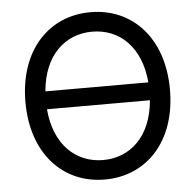

<svg xmlns="http://www.w3.org/2000/svg" viewBox="-53 -790 869 854"><g transform="rotate(-5 381.5 -363.5)"><path d="M704.2 -363.6C704.2 -594.5 568.2 -737.2 381.4 -737.2C195 -737.2 58.9 -594.5 58.9 -363.6C58.9 -132.8 195 9.9 381.4 9.9C568.2 9.9 704.2 -132.8 704.2 -363.6ZM151.6 -323.9H611.2C598 -163.4 502.5 -77.1 381.4 -77.1C260.7 -77.1 164.8 -163.4 151.6 -323.9ZM151.6 -403.8C165.1 -564.3 260.7 -650.2 381.4 -650.2C502.5 -650.2 597.7 -564.3 611.2 -403.8Z"/></g></svg>

Font: Margiela Sans Text
Style: Regular
Weight: 400
Designer: Stefan Endress, Andreas Faust
Version: Version 1.100;FEAKit 1.0